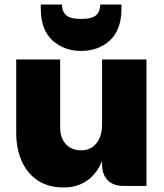

<svg xmlns="http://www.w3.org/2000/svg" viewBox="-20 -825 726 852"><path d="M433 -96V-561H630V0H529Q483 0 458 -25Q433 -50 433 -96ZM264 7Q194 7 147 -24.5Q100 -56 76 -111Q52 -166 52 -236V-561H247V-261Q247 -212 272.5 -185Q298 -158 340 -158Q370 -158 390.5 -172.5Q411 -187 422 -213Q433 -239 433 -271L458 -242Q455 -155 428.5 -100Q402 -45 359.5 -19Q317 7 264 7ZM340 -599Q264 -599 212.5 -646Q161 -693 161 -787V-805H255Q255 -775 273 -758Q291 -741 340 -741Q389 -741 407 -758Q425 -775 425 -805H519V-787Q519 -693 468 -646Q417 -599 340 -599Z"/></svg>

Font: Parkinsans ExtraBold
Style: Regular
Weight: 800
Designer: Red Stone, Indian Type Foundry
Foundry: Indian Type Foundry
Version: Version 1.000